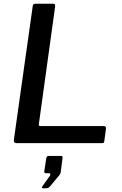

<svg xmlns="http://www.w3.org/2000/svg" viewBox="-20 -762 650 1022"><path d="M154 -728Q155 -742 167 -742H265Q276 -742 273 -724L187 -103Q184 -91 195 -91H533Q546 -91 544 -76L535 -10Q534 -4 531.5 -2Q529 0 522 0H69Q51 0 54 -19L154 -728ZM208 240Q204 240 203.5 237Q203 234 206 229L244 176Q249 169 248 164.5Q247 160 241 160H224Q219 160 217 157.5Q215 155 216 147L226 82Q228 68 238 68H305Q314 68 313 78L303 156Q301 164 297 169L248 228Q244 233 239.5 236.5Q235 240 227 240Z"/></svg>

Font: Libre Franklin Medium
Style: Italic
Weight: 500
Italic angle: -8°
Designer: Pablo Impallari, Rodrigo Fuenzalida, Nhung Nguyen
Foundry: Impallari Type
Version: Version 3.000